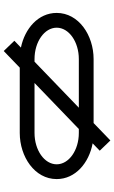

<svg xmlns="http://www.w3.org/2000/svg" viewBox="191 -718 618 1040"><g transform="rotate(-90 500.0 -198.0)"><path d="M50 -200C50 -98.2 138 -24.7 243.6 -5.2L203.7 33.2L259.2 90.9L353.5 0H700C828.7 0 950 -80.5 950 -200C950 -299.9 865.3 -372.5 762.3 -393.7L799.2 -429.1L743.7 -486.8L653.6 -400H300C171.3 -400 50 -319.5 50 -200ZM130 -200C130 -266.2 206.2 -320 300 -320H570.5L321.3 -80H300C206.2 -80 130 -133.8 130 -200ZM870 -200C870 -133.8 793.8 -80 700 -80H436.6L685.8 -320H700C793.8 -320 870 -266.2 870 -200Z"/></g></svg>

Font: KetosagCBd
Style: Regular
Weight: 500
Designer: gluk
Foundry: gluk
Version: Version 00.0024